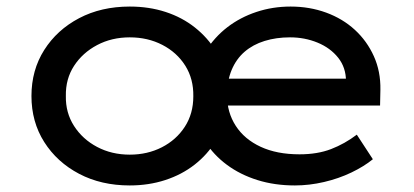

<svg xmlns="http://www.w3.org/2000/svg" viewBox="-20 -556 1263 586"><path d="M376 10Q289 10 221.5 -25.5Q154 -61 115 -122.5Q76 -184 76 -263Q76 -342 115 -403.5Q154 -465 221.5 -500.5Q289 -536 376 -536Q435 -536 485.5 -519.5Q536 -503 575 -472Q614 -441 639 -400L607 -399Q635 -443 674 -473Q713 -503 762.5 -519.5Q812 -536 867 -536Q925 -536 975.5 -517.5Q1026 -499 1063 -465Q1100 -431 1121 -384.5Q1142 -338 1141 -282L1140 -234H659L662 -316H1081L1036 -277V-308Q1036 -350 1012 -380Q988 -410 949 -426Q910 -442 865 -442Q823 -442 787.5 -431Q752 -420 726.5 -398Q701 -376 687 -342.5Q673 -309 673 -265Q673 -213 699.5 -172Q726 -131 775.5 -108Q825 -85 894 -85Q949 -85 990.5 -101Q1032 -117 1069 -145L1118 -70Q1091 -48 1052.5 -29.5Q1014 -11 969 -0.5Q924 10 880 10Q818 10 765.5 -6.5Q713 -23 672.5 -53Q632 -83 606 -124L638 -125Q613 -84 574 -53.5Q535 -23 484.5 -6.5Q434 10 376 10ZM376 -84Q430 -84 474 -106.5Q518 -129 544 -169Q570 -209 570 -262Q571 -315 545.5 -355.5Q520 -396 475.5 -419Q431 -442 376 -442Q321 -442 276.5 -418.5Q232 -395 206 -355Q180 -315 181 -263Q180 -212 206 -171.5Q232 -131 276.5 -107.5Q321 -84 376 -84Z"/></svg>

Font: Lexend Exa
Style: Regular
Weight: 400
Designer: Bonnie Shaver-Troup, Thomas Jockin
Foundry: Lexend
Version: Version 1.007